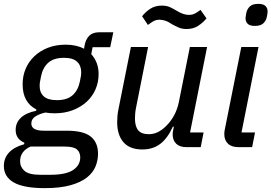

<svg xmlns="http://www.w3.org/2000/svg" viewBox="-38 -761 1404 993"><path d="M469 34Q469 68 456 100Q443 132 411.5 157Q380 182 326.5 197Q273 212 193 212Q84 212 33 182.5Q-18 153 -18 98Q-18 56 9 27.5Q36 -1 87 -15L88 -23Q43 -42 43 -89Q43 -127 70.5 -152.5Q98 -178 149 -188L150 -195Q79 -231 79 -325Q79 -368 94.5 -405Q110 -442 139.5 -470Q169 -498 210 -514Q251 -530 302 -530Q330 -530 354 -524.5Q378 -519 397 -509L399 -524Q405 -557 423 -575.5Q441 -594 474 -594H548L532 -517H441L434 -481Q452 -461 462 -435.5Q472 -410 472 -378Q472 -336 456 -299Q440 -262 410 -234.5Q380 -207 338 -191Q296 -175 244 -175Q231 -175 220 -176Q209 -177 197 -179Q165 -172 144.5 -158.5Q124 -145 124 -122Q124 -85 189 -85H307Q394 -85 431.5 -54.5Q469 -24 469 34ZM377 53Q377 27 360 12Q343 -3 296 -3H120Q66 21 66 73Q66 103 89 123Q112 143 171 143H221Q304 143 340.5 118Q377 93 377 53ZM256 -243Q309 -243 337.5 -268.5Q366 -294 375 -339Q380 -362 381 -370.5Q382 -379 382 -387Q382 -422 360.5 -442Q339 -462 293 -462Q240 -462 211.5 -436.5Q183 -411 174 -365Q169 -342 168 -333.5Q167 -325 167 -317Q167 -282 188.5 -262.5Q210 -243 256 -243Z M728 -518 665 -201Q662 -186 661 -171.5Q660 -157 660 -148Q660 -108 676.5 -87.5Q693 -67 731 -67Q758 -67 780 -78.5Q802 -90 822 -110Q872 -160 887 -233L944 -518H1033L945 -76H1015L1000 0H926Q891 0 873 -18Q855 -36 855 -66Q855 -71 856 -79Q857 -87 859 -95L861 -106H856Q829 -46 791 -17Q753 12 698 12Q633 12 600.5 -25.5Q568 -63 568 -130Q568 -145 569.5 -162Q571 -179 575 -198L639 -518ZM928 -611Q903 -611 886 -618.5Q869 -626 853 -635Q832 -649 816.5 -654Q801 -659 787 -659Q770 -659 757 -652Q744 -645 727 -632L697 -677Q714 -699 739 -715.5Q764 -732 799 -732Q824 -732 841 -724Q858 -716 873 -707Q894 -694 909.5 -689Q925 -684 939 -684Q956 -684 969 -690.5Q982 -697 999 -710L1030 -666Q1012 -644 987 -627.5Q962 -611 928 -611Z M1280 -627Q1254 -627 1243 -638Q1232 -649 1232 -666Q1232 -675 1236 -695Q1240 -714 1254 -727.5Q1268 -741 1298 -741Q1324 -741 1335 -730Q1346 -719 1346 -702Q1346 -693 1342 -673Q1338 -654 1324 -640.5Q1310 -627 1280 -627ZM1195 0Q1159 0 1140.5 -18.5Q1122 -37 1122 -67Q1122 -72 1122.5 -77.5Q1123 -83 1124 -88L1210 -518H1299L1211 -76H1281L1266 0Z"/></svg>

Font: IBM Plex Sans Text
Style: Italic
Weight: 450
Italic angle: -11°
Designer: Mike Abbink, Paul van der Laan, Pieter van Rosmalen
Foundry: Bold Monday
Version: Version 3.005